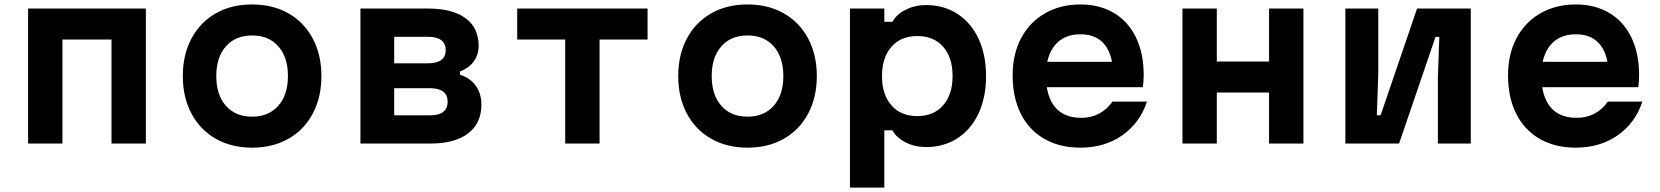

<svg xmlns="http://www.w3.org/2000/svg" viewBox="-20 -652 7540 872"><path d="M107.6 -613.1H642.4V0H486.4V-472.3H263.6V0H107.6Z M810.3 -306.6Q810.3 -403.4 849.6 -477.1Q888.9 -550.8 959.9 -591.3Q1030.9 -631.8 1124.9 -631.8Q1218.9 -631.8 1290 -591.3Q1361.1 -550.8 1400.4 -477.1Q1439.7 -403.4 1439.7 -306.6Q1439.7 -209.7 1400.4 -136Q1361.1 -62.3 1290.1 -21.9Q1219.1 18.6 1125.1 18.6Q1031.1 18.6 960 -21.9Q888.9 -62.3 849.6 -136Q810.3 -209.7 810.3 -306.6ZM1287.7 -306.6Q1287.7 -391.8 1244.2 -441.4Q1200.7 -491 1125.1 -491Q1049.5 -491 1005.9 -441.4Q962.3 -391.8 962.3 -306.6Q962.3 -221.3 1005.8 -171.8Q1049.3 -122.2 1124.9 -122.2Q1200.5 -122.2 1244.1 -171.8Q1287.7 -221.3 1287.7 -306.6Z M1617 -613.1H1925.4Q2034.9 -613.1 2094.4 -569.3Q2153.8 -525.5 2153.8 -443.8Q2153.8 -403.2 2131.4 -372.8Q2109.1 -342.5 2069.1 -327.2V-312.5Q2115.4 -298.2 2140.9 -262.4Q2166.4 -226.5 2166.4 -177.2Q2166.4 -92.3 2106 -46.1Q2045.6 0 1934.1 0H1617ZM2013 -189.8Q2013 -220.3 1992.9 -235.8Q1972.9 -251.4 1934.1 -251.4H1770.3V-128.3H1934.1Q1972.9 -128.3 1992.9 -143.8Q2013 -159.4 2013 -189.8ZM2004.4 -424.7Q2004.4 -453.7 1984.3 -469.3Q1964.2 -484.9 1925.4 -484.9H1770.3V-364.5H1925.4Q1964.2 -364.5 1984.3 -380Q2004.4 -395.6 2004.4 -424.7Z M2547 -472.3H2329V-613.1H2921V-472.3H2703V0H2547Z M3060.3 -306.6Q3060.3 -403.4 3099.6 -477.1Q3138.9 -550.8 3209.9 -591.3Q3280.9 -631.8 3374.9 -631.8Q3468.9 -631.8 3540 -591.3Q3611.1 -550.8 3650.4 -477.1Q3689.7 -403.4 3689.7 -306.6Q3689.7 -209.7 3650.4 -136Q3611.1 -62.3 3540.1 -21.9Q3469.1 18.6 3375.1 18.6Q3281.1 18.6 3210 -21.9Q3138.9 -62.3 3099.6 -136Q3060.3 -209.7 3060.3 -306.6ZM3537.7 -306.6Q3537.7 -391.8 3494.2 -441.4Q3450.7 -491 3375.1 -491Q3299.5 -491 3255.9 -441.4Q3212.3 -391.8 3212.3 -306.6Q3212.3 -221.3 3255.8 -171.8Q3299.3 -122.2 3374.9 -122.2Q3450.5 -122.2 3494.1 -171.8Q3537.7 -221.3 3537.7 -306.6Z M3840.3 -613.1H3996.3V-553.1H4032.9Q4052.1 -587.1 4093.9 -608.1Q4135.7 -629.1 4185.7 -629.1Q4266.5 -629.1 4328.6 -588.8Q4390.7 -548.5 4424.5 -475.5Q4458.3 -402.5 4458.3 -306.5Q4458.3 -210.4 4424.5 -137.4Q4390.7 -64.3 4328.6 -24.2Q4266.5 16 4185.7 16Q4135.9 16 4093.9 -5Q4051.9 -26 4032.9 -60H3996.3V200H3840.3ZM4306.3 -306.7Q4306.3 -390.8 4263.5 -439.6Q4220.8 -488.3 4146 -488.3Q4071.2 -488.3 4028.5 -439.4Q3985.7 -390.5 3985.7 -306.5Q3985.7 -222.4 4028.5 -173.6Q4071.2 -124.8 4146 -124.8Q4220.8 -124.8 4263.5 -173.7Q4306.3 -222.6 4306.3 -306.7Z M5083.7 -371.2 5035.5 -310.3Q5035.5 -400.7 4997.8 -448.5Q4960.1 -496.3 4886.7 -496.3Q4811.9 -496.3 4771.1 -446.7Q4730.3 -397.1 4730.3 -310.3Q4730.3 -216.4 4770.8 -166.6Q4811.2 -116.9 4890.7 -116.9Q4935.8 -116.9 4971.8 -136Q5007.7 -155.1 5032.5 -190.6H5189Q5156.8 -92.7 5076.4 -37Q4996 18.6 4886.7 18.6Q4792.8 18.6 4723.2 -21.2Q4653.6 -61 4616.3 -135.1Q4579 -209.3 4579 -310.3Q4579 -405.9 4617.6 -478.7Q4656.2 -551.5 4726.2 -591.6Q4796.1 -631.8 4886.7 -631.8Q4973.9 -631.8 5039 -593.1Q5104.1 -554.5 5139.2 -481.9Q5174.3 -409.2 5174.3 -310.9Q5174.3 -283.5 5170.3 -256.1H4704.7V-371.2Z M5350.3 -613.1H5506.3V-372.6H5743.7V-613.1H5899.7V0H5743.7V-231.8H5506.3V0H5350.3Z M6090.3 -613.1H6239.7V-316.2L6233.1 -128.5H6250.3L6415.8 -613.1H6659.7V0H6510.3V-296.9L6516.9 -484.7H6499.7L6334.2 0H6090.3Z M7333.7 -371.2 7285.5 -310.3Q7285.5 -400.7 7247.8 -448.5Q7210.1 -496.3 7136.7 -496.3Q7061.9 -496.3 7021.1 -446.7Q6980.3 -397.1 6980.3 -310.3Q6980.3 -216.4 7020.8 -166.6Q7061.2 -116.9 7140.7 -116.9Q7185.8 -116.9 7221.8 -136Q7257.7 -155.1 7282.5 -190.6H7439Q7406.8 -92.7 7326.4 -37Q7246 18.6 7136.7 18.6Q7042.8 18.6 6973.2 -21.2Q6903.6 -61 6866.3 -135.1Q6829 -209.3 6829 -310.3Q6829 -405.9 6867.6 -478.7Q6906.2 -551.5 6976.2 -591.6Q7046.1 -631.8 7136.7 -631.8Q7223.9 -631.8 7289 -593.1Q7354.1 -554.5 7389.2 -481.9Q7424.3 -409.2 7424.3 -310.9Q7424.3 -283.5 7420.3 -256.1H6954.7V-371.2Z"/></svg>

Font: Martian Mono sWd Rg
Style: Regular
Weight: 400
Width: 6
Monospace: yes
Designer: Roman Shamin
Foundry: Evil Martians
Version: Version 1.000